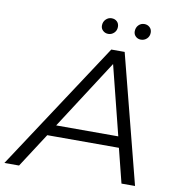

<svg xmlns="http://www.w3.org/2000/svg" viewBox="-143 -949 952 1032"><g transform="rotate(10 333.5 -433.0)"><path d="M542 -187H151L30 0H-50L410 -700H483L663 0H589ZM528 -247 433 -625 189 -247ZM338 -818Q338 -839 351.5 -852.5Q365 -866 383 -866Q401 -866 412.5 -855Q424 -844 424 -826Q424 -806 410.5 -793Q397 -780 379 -780Q362 -780 350 -791Q338 -802 338 -818ZM517 -818Q517 -839 530 -852.5Q543 -866 562 -866Q579 -866 591 -855Q603 -844 603 -826Q603 -806 589.5 -793Q576 -780 557 -780Q540 -780 528.5 -791Q517 -802 517 -818Z"/></g></svg>

Font: Idrija
Style: Italic
Weight: 400
Italic angle: -11.3°
Designer: Julieta Ulanovsky
Foundry: Julieta Ulanovsky
Version: Version 7.200